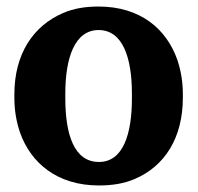

<svg xmlns="http://www.w3.org/2000/svg" viewBox="-20 -558 605 588"><path d="M24 -259C24 -220 30 -186 41 -153C74 -59 155 10 283 10C324 10 361 4 393 -10C484 -49 540 -135 540 -259V-269C540 -308 534 -342 523 -375C490 -469 410 -538 282 -538C241 -538 205 -532 173 -518C82 -479 24 -393 24 -269ZM180 -257V-271C180 -379 208 -466 282 -466C356 -466 384 -381 384 -271V-257C384 -147 357 -62 283 -62C207 -62 180 -146 180 -257Z"/></svg>

Font: Aerodynamic
Style: Bd
Weight: 500
Designer: Google
Version: Version 2.000980; 2014